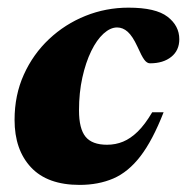

<svg xmlns="http://www.w3.org/2000/svg" viewBox="-20 -480 500 514"><path d="M293.5 -406.5Q275.5 -406.5 257.2 -390Q239 -373.5 224.2 -343.2Q209.5 -313 200.5 -272.5Q191.5 -232 191.5 -184.5Q191.5 -135.5 209 -114Q226.5 -92.5 266.5 -92.5Q289.5 -92.5 309.5 -100.8Q329.5 -109 348.8 -127.8Q368 -146.5 387.5 -179.5H418Q388.5 -104 356 -61.8Q323.5 -19.5 283.5 -2.2Q243.5 15 193 15Q107 15 63 -32Q19 -79 19 -159Q19 -225.5 43.8 -280.2Q68.5 -335 111.2 -375.2Q154 -415.5 208.8 -437.5Q263.5 -459.5 324 -459.5Q397 -459.5 428.5 -435.2Q460 -411 460 -375Q460 -345 438.5 -327.8Q417 -310.5 381.5 -310.5Q373.5 -310.5 366.5 -319.8Q359.5 -329 347.5 -356Q335 -383 322 -394.8Q309 -406.5 293.5 -406.5Z"/></svg>

Font: Newsreader 24pt ExtraBold
Style: Italic
Weight: 800
Italic angle: -17°
Designer: Hugues Gentile
Foundry: Production Type
Version: Version 1.003